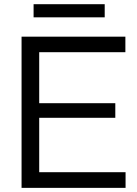

<svg xmlns="http://www.w3.org/2000/svg" viewBox="-20 -906 662 926"><path d="M84 -729H584.7V-654.1H149.3L169.1 -674V-55.7L149.3 -75.6H585.6V0H84ZM149.3 -408.3H536.1V-338H149.3ZM142 -885.7H485V-822.4H142Z"/></svg>

Font: Mona Sans VF XLt
Style: Regular
Weight: 200
Designer: Deni Anggara
Foundry: GitHub
Version: Version 2.000;Glyphs 3.2.3 (3260)